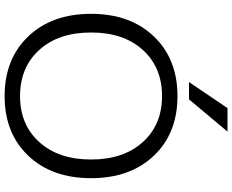

<svg xmlns="http://www.w3.org/2000/svg" viewBox="-107 -890 1007 833"><g transform="rotate(90 396.5 -473.5)"><path d="M411 -790H336L449 -957H551ZM655.5 -92.5Q558 10 397 10Q236 10 138 -92.5Q40 -195 40 -365Q40 -535 138 -637.5Q236 -740 397 -740Q558 -740 655.5 -637.5Q753 -535 753 -365Q753 -195 655.5 -92.5ZM397 -57Q521 -57 596.5 -140.5Q672 -224 672 -365Q672 -506 596.5 -589.5Q521 -673 397 -673Q272 -673 196.5 -589.5Q121 -506 121 -365Q121 -224 196.5 -140.5Q272 -57 397 -57Z"/></g></svg>

Font: M PLUS 1p
Style: Regular
Weight: 400
Version: Version 1.062